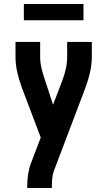

<svg xmlns="http://www.w3.org/2000/svg" viewBox="-20 -946 540 966"><path d="M117 0V-7Q117 -37 121 -66Q125 -95 135 -123L185 -254L90 -505Q76 -543 67 -582Q58 -621 58 -662V-735H182V-662Q182 -630 189.5 -600Q197 -570 207 -541L247 -419L294 -542Q305 -571 311.5 -601Q318 -631 318 -662V-735H442V-662Q442 -621 433 -582Q424 -543 410 -505L251 -86Q244 -67 242.5 -47Q241 -27 241 -7V0ZM100 -844V-926H400V-844Z"/></svg>

Font: Iosevka Term Curly Extrabold
Style: Regular
Weight: 800
Designer: Belleve Invis
Foundry: Belleve Invis
Version: Version 32.3.0